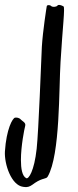

<svg xmlns="http://www.w3.org/2000/svg" viewBox="-129 -450 315 780"><path d="M129 -424C120 -429 114 -430 110 -430C105 -430 104 -426 102 -425C88 -419 80 -424 78 -426C75 -430 62 -431 61 -425C60 -420 45 -325 41 -260C38 -194 28 79 20 154C10 246 -13 278 -22 274C-39 266 -44 235 -44 200C-44 143 -30 74 -27 63C-22 48 -38 43 -44 36C-51 28 -61 27 -68 28C-78 30 -103 74 -109 165C-112 217 -83 303 -35 309C-29 310 -25 310 -21 310C-9 309 -2 304 13 293C46 271 58 279 65 267C116 178 110 -92 117 -199C125 -336 136 -420 129 -424Z"/></svg>

Font: Oregano
Style: Regular
Weight: 400
Designer: Astigmatic (AOETI)
Foundry: Astigmatic (AOETI)
Version: Version 1.000